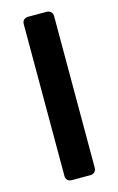

<svg xmlns="http://www.w3.org/2000/svg" viewBox="-110 -618 486 789"><g transform="rotate(-15 133.0 -223.5)"><path d="M69 100V-547Q69 -558 76 -564.5Q83 -571 93 -571H173Q184 -571 191 -564Q198 -557 198 -547V100Q198 110 191 117Q184 124 173 124H93Q83 124 76 117.5Q69 111 69 100Z"/></g></svg>

Font: Hezaedrus Medium
Style: Regular
Weight: 500
Designer: Hubert & Fischer
Foundry: Hubert & Fischer
Version: Version 1.10;September 3, 2019;FontCreator 11.5.0.2425 64-bi